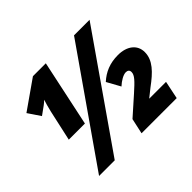

<svg xmlns="http://www.w3.org/2000/svg" viewBox="-155 -943 1170 1170"><g transform="rotate(-45 430.0 -357.5)"><path d="M125 -287H264L355 -715H244L57 -584L111 -504L165 -543C169 -545 182 -557 191 -565C185 -547 177 -521 169 -486ZM99 0H234L731 -714H597ZM466 -1H769L793 -117H648L702 -160C778 -216 830 -267 830 -337C830 -400 779 -440 701 -440C631 -440 578 -417 533 -376L581 -289C607 -313 639 -332 661 -332C677 -332 687 -324 687 -308C687 -281 662 -256 605 -205L488 -101Z"/></g></svg>

Font: Noto Sans UI SemiCondensed Black
Style: Italic
Weight: 900
Width: 4
Italic angle: -372°
Designer: Monotype Design Team
Foundry: Monotype Imaging Inc.
Version: Version 1.901